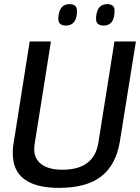

<svg xmlns="http://www.w3.org/2000/svg" viewBox="-20 -901 679 931"><path d="M267 10Q42 10 42 -157Q42 -169 42.5 -179.5Q43 -190 46 -207L124 -700H227L148 -203Q138 -143 173.5 -110.5Q209 -78 283 -78Q436 -78 457 -209L535 -700H639L561 -214Q542 -100 470 -45Q398 10 267 10ZM483 -777Q463 -777 453.5 -786.5Q444 -796 446 -819Q451 -881 500 -881Q519 -881 528.5 -871.5Q538 -862 535 -838Q531 -777 483 -777ZM299 -777Q280 -777 270.5 -786.5Q261 -796 263 -818Q268 -881 317 -881Q336 -881 345.5 -871.5Q355 -862 353 -838Q349 -777 299 -777Z"/></svg>

Font: Georama Medium
Style: Italic
Weight: 500
Italic angle: -9°
Designer: Jean-Baptiste Levee
Foundry: Production Type
Version: Version 1.000